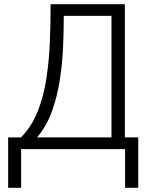

<svg xmlns="http://www.w3.org/2000/svg" viewBox="-20 -713 718 918"><path d="M19 185V-56H80Q131 -107 160 -180Q189 -253 202 -339Q215 -425 218.5 -515.5Q222 -606 222 -693H577V-56H641V185H578V0H81V185ZM157 -56H513V-637H285Q285 -566 281.5 -486Q278 -406 265.5 -327.5Q253 -249 227.5 -178.5Q202 -108 157 -56Z"/></svg>

Font: Ubuntu Sans Light
Style: Regular
Weight: 300
Designer: Dalton Maag Ltd
Foundry: Dalton Maag Ltd
Version: Version 1.006; ttfautohint (v1.8.4.7-5d5b)